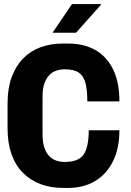

<svg xmlns="http://www.w3.org/2000/svg" viewBox="-20 -909 640 939"><path d="M287 10Q228 10 178.5 -8.5Q129 -27 92.5 -63.5Q56 -100 36.5 -154.5Q17 -209 17 -281V-404Q17 -477 37 -531.5Q57 -586 93 -623Q129 -660 178.5 -678Q228 -696 287 -696H314Q389 -696 445 -665Q501 -634 532.5 -571Q564 -508 564 -413H407Q407 -467 398.5 -501.5Q390 -536 366.5 -553Q343 -570 297 -570Q274 -570 254 -563Q234 -556 219.5 -540Q205 -524 196.5 -499Q188 -474 188 -437V-251Q188 -214 196.5 -188.5Q205 -163 219.5 -147Q234 -131 254 -124Q274 -117 297 -117Q365 -117 389.5 -154Q414 -191 414 -272H564Q564 -183 532.5 -120Q501 -57 445 -23.5Q389 10 314 10ZM237 -749 332 -889H473L474 -886L352 -749Z"/></svg>

Font: Chivo Mono Medium
Style: Bold
Weight: 700
Monospace: yes
Version: Version 1.008